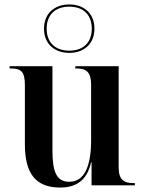

<svg xmlns="http://www.w3.org/2000/svg" viewBox="-20 -834 650 864"><path d="M292 -596C356 -596 405 -635 405 -705C405 -775 356 -814 292 -814C227 -814 178 -775 178 -705C178 -635 227 -596 292 -596ZM292 -606C231 -606 190 -640 190 -705C190 -770 231 -804 292 -804C352 -804 393 -770 393 -705C393 -640 352 -606 292 -606ZM251 10C312 10 370 -13 390 -104H392V0H587V-10H583C540 -10 514 -22 514 -81V-536H319V-526H322C366 -526 390 -513 390 -452V-203C390 -88 361 -16 292 -16C236 -16 216 -58 216 -156V-536H23V-526H26C75 -526 92 -513 92 -450V-184C92 -48 145 10 251 10Z"/></svg>

Font: Noto Serif Display SemiCondensed SemiBold
Style: Regular
Weight: 600
Width: 4
Designer: Monotype Design Team
Foundry: Monotype Imaging Inc.
Version: Version 2.009